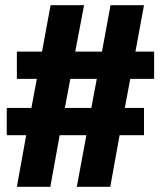

<svg xmlns="http://www.w3.org/2000/svg" viewBox="-20 -720 620 740"><path d="M81 -199H6V-304H101L122 -416H45V-521H142L175 -700H304L270 -521H373L406 -700H535L502 -521H574V-416H482L461 -304H535V-199H441L405 0H276L313 -199H210L174 0H45ZM332 -304 353 -416H251L230 -304Z"/></svg>

Font: Golos UI
Style: Bold
Weight: 700
Designer: A.Korolkova, Vitaly Kuzmin
Foundry: ParaType Ltd
Version: Version 2.000